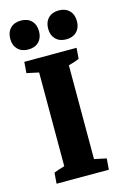

<svg xmlns="http://www.w3.org/2000/svg" viewBox="-106 -688 471 736"><g transform="rotate(-15 129.5 -320.0)"><path d="M53.7 -524.9Q27.3 -524.9 12 -540.5Q-3.4 -556.2 -3.4 -582Q-3.4 -608.4 12 -624Q27.3 -639.6 53.7 -639.6Q80.1 -639.6 95.5 -624Q110.8 -608.4 110.8 -582Q110.8 -556.2 95.5 -540.5Q80.1 -524.9 53.7 -524.9ZM204.1 -524.9Q177.7 -524.9 162.4 -540.5Q147 -556.2 147 -582Q147 -608.4 162.4 -624Q177.7 -639.6 204.1 -639.6Q230.5 -639.6 245.8 -624Q261.2 -608.4 261.2 -582Q261.2 -556.2 245.8 -540.5Q230.5 -524.9 204.1 -524.9ZM24.4 0 27.8 -43Q44.4 -50.3 70.3 -57.1V-429.2L22.5 -439.5L25.9 -483.4H233.4L230 -440.4Q213.4 -433.1 187.5 -426.3V-54.2L235.4 -43.9L231.9 0Z"/></g></svg>

Font: Markazi Text
Style: Bold
Weight: 700
Designer: Borna Izadpanah (Arabic designer), Fiona Ross (Arabic design director) and Florian Runge (Latin designer)
Foundry: Borna Izadpanah and Florian Runge
Version: Version 1.001; ttfautohint (v1.8.3)